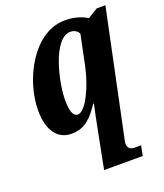

<svg xmlns="http://www.w3.org/2000/svg" viewBox="-144 -641 834 977"><g transform="rotate(-20 273.5 -153.0)"><path d="M250 240H459L470 186H436C414 186 398 177 398 151C398 139 403 121 407 102L543 -546H496L442 -513C404 -537 355 -546 312 -544C147 -536 38 -322 38 -159C38 -49 85 10 158 10C232 10 270 -32 313 -96H317C312 -75 295 7 289 40ZM221 -71C200 -71 185 -96 185 -161C185 -262 237 -480 328 -480C351 -480 367 -469 374 -453L340 -290C319 -188 265 -71 221 -71Z"/></g></svg>

Font: Noto Serif Condensed Extra
Style: Italic
Weight: 800
Width: 3
Italic angle: -12°
Designer: Monotype Design Team
Foundry: Monotype Imaging Inc.
Version: Version 1.901